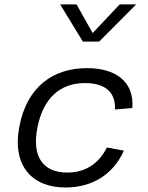

<svg xmlns="http://www.w3.org/2000/svg" viewBox="-20 -822 660 854"><path d="M531 -152 455.5 -166C418 -90.5 355.5 -54.5 279.5 -54.5C175.5 -54.5 120 -119.5 146.5 -255C171.5 -382.5 244.5 -452.5 358 -452.5C438.5 -452.5 495 -419.5 491.5 -335L568.5 -341.5C578 -462 490 -519 367.5 -519C213.5 -519 100 -434 66.5 -261C32 -84.5 122.5 12 271.5 12C389.5 12 483.5 -45.5 531 -152ZM247.5 -802.5H320.5L392 -675L512.5 -802.5H586L421 -637H348.5Z"/></svg>

Font: Monaspace Neon Light
Style: Italic
Weight: 300
Italic angle: -11°
Designer: Riley Cran & the Lettermatic Team
Foundry: Lettermatic
Version: Version 1.200 (Monaspace Neon)